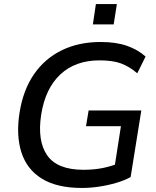

<svg xmlns="http://www.w3.org/2000/svg" viewBox="-20 -922 775 951"><path d="M386 9Q262 9 187.5 -37Q113 -83 86 -167.5Q59 -252 77 -365Q95 -477 148.5 -554.5Q202 -632 286 -673Q370 -714 478 -714Q555 -714 609 -695Q663 -676 701 -642L660 -559Q620 -593 579 -608Q538 -623 473 -623Q353 -623 278.5 -553Q204 -483 184 -354Q164 -225 213.5 -153Q263 -81 394 -81Q444 -81 487.5 -89.5Q531 -98 575 -116L543 -66L579 -297H406L419 -375H680L627 -45Q596 -28 555 -16Q514 -4 470 2.5Q426 9 386 9ZM440 -801 455 -902H559L543 -801Z"/></svg>

Font: Mulish ExtraLight SemiBold
Style: Italic
Weight: 600
Italic angle: -9°
Version: Version 3.603